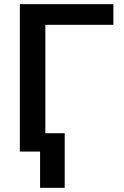

<svg xmlns="http://www.w3.org/2000/svg" viewBox="-20 -731 597 926"><path d="M75.7 0ZM526.9 -611.3H198.7V0H75.7V-710.9H526.9ZM292 174.8H173.3V-88.4H292Z"/></svg>

Font: Roboto-o Medium
Style: Regular
Weight: 500
Designer: Google
Version: Version 2.134; 2016; ttfautohint (v1.6)